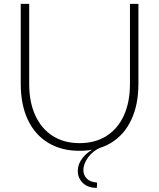

<svg xmlns="http://www.w3.org/2000/svg" viewBox="-20 -752 809 976"><path d="M683.6 -732.4V-326.2Q683.6 -220.2 647.7 -143.6Q611.8 -66.9 544.9 -26.1Q478 14.6 384.3 14.6Q291.5 14.6 224.4 -26.4Q157.2 -67.4 121.3 -143.8Q85.4 -220.2 85.4 -326.2V-732.4H128.4V-325.2Q128.4 -232.4 159.7 -164.8Q190.9 -97.2 248.3 -60.8Q305.7 -24.4 384.3 -24.4Q463.9 -24.4 521.2 -60.8Q578.6 -97.2 609.6 -164.8Q640.6 -232.4 640.6 -325.2V-732.4ZM472.2 203.1Q426.3 203.1 400.9 178Q375.5 152.8 375.5 117.7Q375.5 81.5 401.1 49.1Q426.8 16.6 470.7 -2H491.7Q452.6 14.2 428.2 47.6Q403.8 81.1 403.8 112.8Q403.8 137.2 420.7 155.3Q437.5 173.3 473.6 176.3Z"/></svg>

Font: Kumbh Sans ExtraLight
Style: Regular
Weight: 250
Version: Version 1.005